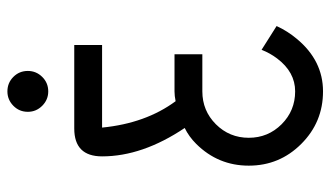

<svg xmlns="http://www.w3.org/2000/svg" viewBox="-202 -462 870 505"><g transform="rotate(-90 232.5 -210.0)"><path d="M244.1 205.1Q163.1 205.1 106 147.9Q48.8 90.8 48.8 9.8Q48.8 -70.8 106 -128.4Q125 -147.5 147.9 -158.7Q73.2 -270 73.2 -376Q73.2 -449.2 146.5 -449.2H366.2V-376H148.9Q160.2 -261.2 218.3 -182.6Q232.4 -185.5 244.1 -185.5H341.8V-112.3H244.1Q193.4 -112.3 157.7 -76.7Q122.1 -41 122.1 9.8Q122.1 60.5 157.7 96.2Q193.4 131.8 244.1 131.8Q294.9 131.8 330.6 84.5Q344.7 65.9 353.5 43.5L416 83Q402.8 111.8 382.3 136.2Q325.2 205.1 244.1 205.1ZM244.1 -517.6Q222.2 -517.6 206.3 -533.4Q190.4 -549.3 190.4 -571.3Q190.4 -593.8 206.3 -609.4Q222.2 -625 244.1 -625Q266.6 -625 282.2 -609.4Q297.9 -593.8 297.9 -571.3Q297.9 -549.3 282.2 -533.4Q266.6 -517.6 244.1 -517.6Z"/></g></svg>

Font: Catrinity
Style: Regular
Weight: 400
Designer: Alexander Lange
Foundry: High-Logic / Made with FontCreator
Version: Version 2.090;May 20, 2024;FontCreator 15.0.0.2974 64-bit